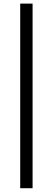

<svg xmlns="http://www.w3.org/2000/svg" viewBox="-20 -760 286 1040"><path d="M89.5 259.5V-740.5H156.5V259.5Z"/></svg>

Font: Newsreader 16pt SemiBold
Style: Regular
Weight: 600
Designer: Hugues Gentile
Foundry: Production Type
Version: Version 1.003